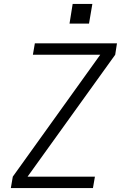

<svg xmlns="http://www.w3.org/2000/svg" viewBox="-20 -955 640 975"><path d="M35 0 45 -58 489 -677H147L157 -735H574L565 -677L120 -58H462L452 0ZM432 -835H333L349 -935H449Z"/></svg>

Font: Iosevka SS04 Light Extended
Style: Italic
Weight: 300
Width: 7
Italic angle: -9°
Monospace: yes
Designer: Belleve Invis
Foundry: Belleve Invis
Version: Version 19.0.0; ttfautohint (v1.8.4)